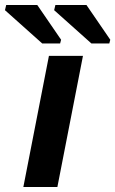

<svg xmlns="http://www.w3.org/2000/svg" viewBox="-77 -753 464 773"><path d="M17 0 120 -528H257L154 0ZM291 -578 141 -712 146 -733H271L367 -593L363 -578ZM93 -578 -57 -712 -52 -733H73L169 -593L165 -578Z"/></svg>

Font: Libra Sans Modern
Style: Bold Italic
Weight: 700
Italic angle: -12°
Foundry: Stefan Peev, Context Ltd
Version: Version 1.000